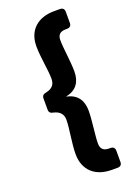

<svg xmlns="http://www.w3.org/2000/svg" viewBox="-203 -991 905 1279"><g transform="rotate(-20 249.5 -351.5)"><path d="M120 -281C166 -271 186 -244 186 -207C186 -145 165 -46 165 30C165 147 242 211 356 211H398C417 211 428 200 428 181V101C428 82 417 71 398 71H389C346 71 329 51 329 13C329 -41 346 -143 346 -213C346 -285 313 -336 239 -351V-353C313 -367 346 -419 346 -490C346 -560 329 -663 329 -717C329 -755 346 -774 389 -774H398C417 -774 428 -785 428 -804V-884C428 -903 417 -914 398 -914H356C242 -914 165 -850 165 -734C165 -658 186 -559 186 -497C186 -457 166 -432 120 -423C101 -420 91 -410 91 -392V-312C91 -294 101 -284 120 -281Z"/></g></svg>

Font: Arvore Sans
Style: Bold
Weight: 700
Designer: Jonny Pinhorn (Latin) Dan Schunck (customization for Arvore)
Version: Version 1.000;Glyphs 3.3 (3305)